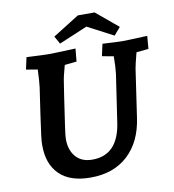

<svg xmlns="http://www.w3.org/2000/svg" viewBox="-96 -974 972 1073"><g transform="rotate(-10 390.0 -437.5)"><path d="M96 -207Q95 -225 100 -265Q105 -305 116 -381L138 -531Q142 -561 145 -631L80 -642L95 -710Q193 -705 215 -705Q250 -705 346 -709L373 -710L366 -637L298 -630Q280 -565 277 -541L264 -457Q247 -342 239.5 -290Q232 -238 232 -221Q232 -158 265 -120Q298 -82 359 -82Q505 -82 531 -262L571 -531Q576 -572 576 -630L511 -642L526 -710Q616 -705 635 -705Q669 -705 755 -709L780 -710L774 -637L705 -630Q687 -561 684 -541L644 -268Q625 -135 544 -60Q463 15 332 15Q215 15 155.5 -44Q96 -103 96 -207ZM454 -820 293 -752 268 -796 418 -890H513L638 -786L601 -743Z"/></g></svg>

Font: Andada Pro ExtraBold
Style: Italic
Weight: 800
Italic angle: -6.99998°
Designer: Carolina Giovagnoli
Foundry: Huerta Tipografica
Version: Version 3.005; ttfautohint (v1.8.4)